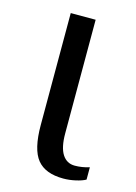

<svg xmlns="http://www.w3.org/2000/svg" viewBox="-90 -587 458 648"><g transform="rotate(15 138.5 -263.0)"><path d="M76 -145V-536H163V-139Q163 -90 178.5 -66Q194 -42 222 -42Q247 -42 273 -50V-7Q261 0 239 5Q217 10 196 10Q133 10 104.5 -25Q76 -60 76 -145Z"/></g></svg>

Font: Noto Serif Cond
Style: Regular
Weight: 400
Width: 3
Designer: Monotype Design Team
Foundry: Monotype Imaging Inc.
Version: Version 1.001